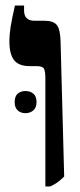

<svg xmlns="http://www.w3.org/2000/svg" viewBox="-20 -667 288 694"><path d="M144 7V-383Q144 -409 139 -418.5Q134 -428 112 -428H87Q48 -428 31 -449.5Q14 -471 14 -517Q14 -543 18.5 -571Q23 -599 34 -647H67V-629Q67 -592 105 -592H141Q173 -592 185.5 -576.5Q198 -561 199 -515L212 -29Q197 -14 185 -6Q173 2 161 7ZM33 -298Q33 -319 44 -328.5Q55 -338 72 -338Q89 -338 100.5 -328.5Q112 -319 112 -298Q112 -278 100.5 -268Q89 -258 72 -258Q55 -258 44 -268Q33 -278 33 -298Z"/></svg>

Font: Noto Serif Hebrew Condensed ExtraBold
Style: Regular
Weight: 800
Width: 3
Designer: Monotype Design Team
Foundry: Monotype Imaging Inc.
Version: Version 2.004; ttfautohint (v1.8.4.7-5d5b)